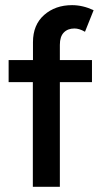

<svg xmlns="http://www.w3.org/2000/svg" viewBox="-20 -719 380 739"><path d="M106.4 0V-402.8H13.2V-487.8H106.9V-556.6Q106.9 -623.5 149.9 -661.4Q192.9 -699.2 257.3 -699.2Q298.8 -699.2 340.3 -679.7L307.1 -596.7Q285.2 -609.4 266.6 -609.4Q240.7 -609.4 225.6 -593.8Q210.4 -578.1 210.4 -546.4V-487.8H334V-402.8H210.4V0Z"/></svg>

Font: HK Grotesk SemiBold Legacy
Style: Regular
Weight: 600
Designer: Alfredo Marco Pradil
Foundry: Hanken Design Co.
Version: Version 2.022;PS 002.022;hotconv 1.0.88;makeotf.lib2.5.64775